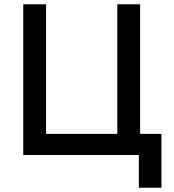

<svg xmlns="http://www.w3.org/2000/svg" viewBox="-20 -720 809 892"><path d="M194 -700V-98H525V-700H631V-98H730V152H625V0H88V-700Z"/></svg>

Font: NT Somic Medium
Style: Regular
Weight: 500
Designer: Ravid Balaliev — lead type designer, mastering
Michael Voronin — secret advisor, marketing
Ivan Kovalenko — best boy
Foundry: NT Type
Version: Version 0.7